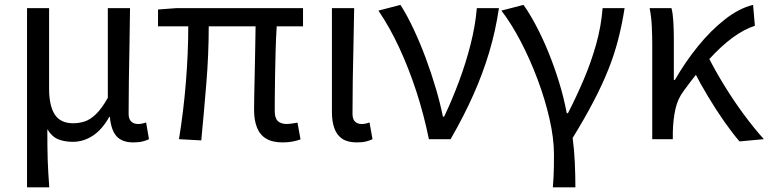

<svg xmlns="http://www.w3.org/2000/svg" viewBox="-20 -577 3187 796"><path d="M92.1 199.6V-543.4H183.5V-210.3Q183.5 -138.9 206.9 -102.5Q230.4 -66 283.3 -66Q308.4 -66 331.5 -73.6Q354.6 -81.2 378.2 -104.1Q401.8 -126.9 427 -171.4V-543.4H519.1Q518.3 -469.8 516.9 -393.9Q515.4 -318 514.3 -244.8Q513.2 -171.5 513.2 -105.8Q513.2 -83.3 524 -73.1Q534.7 -62.9 552.4 -62.9Q560.4 -62.9 568.1 -64.4Q575.8 -65.9 585.8 -69.3L597.6 0.1Q585.9 5.7 570.7 9.5Q555.4 13.4 532.6 13.4Q486.3 13.4 463.4 -11.9Q440.6 -37.3 435.4 -92.4H433Q403.6 -40 364.9 -14.5Q326.1 11 282.2 11Q248.6 11 222.1 0.8Q195.7 -9.5 176.2 -41.2Q176.2 -1.5 176.6 29.5Q177 60.5 177.8 87.2Q178.7 113.9 180.3 140.7Q181.9 167.5 184.3 199.6Z M1151.6 13.4Q1109.2 13.4 1083.2 -2.4Q1057.2 -18.1 1045.3 -48.5Q1033.3 -78.8 1033.3 -122.3Q1033.3 -143.5 1034.1 -182.9Q1035 -222.3 1036 -271.7Q1037 -321 1038 -372.2Q1039 -423.4 1039.6 -467.8H845.4Q845.4 -353.2 835.4 -231.1Q825.4 -108.9 814.4 5.1L722 0Q740.9 -115.2 750.7 -236.7Q760.5 -358.1 760.5 -467.8H635.1V-537.6L712.6 -543.4H1236.3V-467.8H1127.2Q1124.2 -421.4 1122.7 -368.6Q1121.2 -315.8 1120.4 -265.5Q1119.6 -215.2 1119.3 -175.7Q1119 -136.3 1119 -116.3Q1119 -87.6 1131.7 -75.2Q1144.4 -62.9 1170 -62.9Q1182.2 -62.9 1213.4 -68.5L1225.9 0.9Q1212.3 6 1193.8 9.7Q1175.2 13.4 1151.6 13.4Z M1459.3 13.4Q1421.9 13.4 1399.5 -1.2Q1377 -15.9 1366.6 -44.1Q1356.1 -72.3 1356.1 -112.4V-543.4H1448.3Q1447.5 -469.8 1445.5 -393.9Q1443.6 -318 1442.5 -244.8Q1441.4 -171.5 1441.4 -105.8Q1441.4 -83.3 1451.6 -73.1Q1461.7 -62.9 1479.4 -62.9Q1487 -62.9 1494.9 -64.4Q1502.8 -65.9 1512 -69.3L1524.4 0.1Q1512.8 5.7 1497.7 9.5Q1482.6 13.4 1459.3 13.4Z M1758.1 0Q1737.9 -99.9 1706.8 -195.8Q1675.7 -291.6 1635.8 -377.8Q1596 -464 1548.8 -533L1640.3 -556.8Q1668.4 -512.7 1695 -455.8Q1721.7 -398.9 1745 -336.2Q1768.3 -273.4 1786.7 -211.1Q1805.2 -148.8 1816.3 -93.2H1821.3Q1854.4 -162.9 1882.7 -238.9Q1911.1 -314.8 1930.9 -392.5Q1950.7 -470.2 1956.9 -543.4H2048.5Q2034.5 -448.5 2008.1 -360.3Q1981.7 -272.1 1942.6 -184.2Q1903.5 -96.2 1848.1 0Z M2272 199.6Q2274.1 174.3 2275 155.4Q2275.9 136.4 2276.3 115.4Q2276.7 94.4 2276.7 64.7Q2276.7 -3.1 2258.2 -84.2Q2239.7 -165.4 2208.7 -248Q2177.8 -330.6 2139 -404.8Q2100.3 -479 2058.8 -533L2150.3 -556.8Q2175.6 -521.5 2202.4 -470.9Q2229.2 -420.3 2253.7 -360.3Q2278.2 -300.2 2298 -235.8Q2317.9 -171.3 2329.6 -107.7H2334.6Q2369.9 -176.3 2400.3 -247.8Q2430.7 -319.3 2451.6 -393.6Q2472.4 -467.8 2478.3 -543.4H2569.5Q2558.7 -474.4 2542.6 -412.2Q2526.5 -349.9 2501.5 -287.3Q2476.4 -224.7 2440.3 -155.7Q2404.3 -86.8 2354.1 -5Q2360.7 43.5 2363.1 97.8Q2365.5 152.2 2365.5 199.6Z M2684.1 0V-394.4Q2684.1 -427.2 2682.3 -466.9Q2680.6 -506.5 2673.2 -543.4H2763.8Q2769.6 -521.5 2771.6 -486.8Q2773.6 -452.1 2773.6 -416V-245.6H2778Q2821.2 -320.6 2874.2 -385.9Q2927.2 -451.2 2985.7 -496.9Q3044.2 -542.7 3102.1 -556.8L3109.6 -470.1Q3064.6 -455.6 3017.2 -420.9Q2969.9 -386.1 2919.8 -331.2Q2869.6 -276.2 2814.4 -200.1Q2789.7 -167.5 2780.1 -124.6Q2770.6 -81.7 2769.4 -28.3V0ZM3045.9 9.3Q3015.7 -26 2982.3 -73.6Q2949 -121.2 2916.7 -174.8Q2884.3 -228.5 2857.7 -280.6L2918 -337.7Q2945.2 -284.1 2982.5 -223.2Q3019.8 -162.2 3062.6 -104.1Q3105.4 -46 3146.8 0Z"/></svg>

Font: Noto Sans SC Thin
Style: Regular
Weight: 100
Designer: Ryoko NISHIZUKA 西塚涼子 (kana, bopomofo & ideographs); Paul D. Hunt (Latin, Greek & Cyrillic); Sandoll Communications 산돌커뮤니
Foundry: Adobe
Version: Version 2.004-H2;hotconv 1.0.118;makeotfexe 2.5.65603